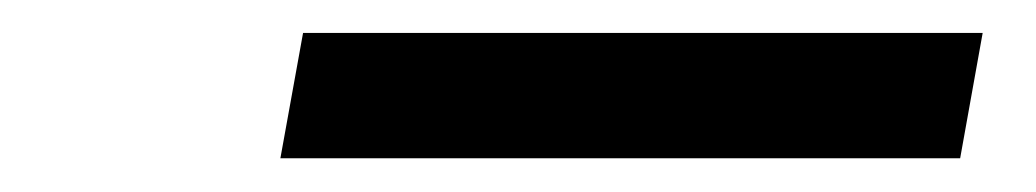

<svg xmlns="http://www.w3.org/2000/svg" viewBox="-20 -705 626 116"><path d="M149.4 -609.4 163.1 -685.1H573.7L560.1 -609.4Z"/></svg>

Font: Cascadia Code NF SemiLight
Style: Italic
Weight: 350
Italic angle: -10°
Monospace: yes
Designer: Aaron Bell
Foundry: Saja Typeworks
Version: Version 2404.023; ttfautohint (v1.8.4)